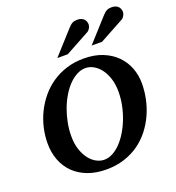

<svg xmlns="http://www.w3.org/2000/svg" viewBox="-164 -1059 1102 1204"><g transform="rotate(-20 387.0 -456.5)"><path d="M577.1 -417Q577.1 -467.3 564.2 -506.3Q551.3 -545.4 530.5 -572.3Q509.8 -599.1 483.9 -613Q458 -627 432.1 -627Q402.3 -627 373.8 -611.8Q345.2 -596.7 319.8 -570.6Q294.4 -544.4 272.9 -508.5Q251.5 -472.7 236.1 -431.4Q220.7 -390.1 211.9 -345Q203.1 -299.8 203.1 -254.9Q203.1 -203.1 216.6 -164.1Q230 -125 251 -98.6Q272 -72.3 297.6 -59.1Q323.2 -45.9 348.1 -45.9Q377.4 -45.9 406 -61.3Q434.6 -76.7 460 -103.5Q485.4 -130.4 506.8 -166.3Q528.3 -202.1 543.9 -243.4Q559.6 -284.7 568.4 -329.1Q577.1 -373.5 577.1 -417ZM732.9 -417Q732.9 -365.7 722.2 -313.7Q711.4 -261.7 689.7 -213.6Q668 -165.5 635.3 -123.5Q602.5 -81.5 559.1 -50.5Q515.6 -19.5 460.9 -1.7Q406.2 16.1 340.8 16.1Q271 16.1 216.6 -4.6Q162.1 -25.4 124.5 -62.7Q86.9 -100.1 67.4 -151.1Q47.9 -202.1 47.9 -263.2Q47.9 -314.9 59.8 -366.7Q71.8 -418.5 95 -465.6Q118.2 -512.7 151.9 -553.2Q185.5 -593.8 229.2 -623.5Q272.9 -653.3 326.2 -670.2Q379.4 -687 440.9 -687Q513.2 -687 567.9 -664.8Q622.6 -642.6 659.2 -605.2Q695.8 -567.9 714.4 -519Q732.9 -470.2 732.9 -417ZM545.4 -876.5Q545.4 -871.6 543.5 -865.5Q541.5 -859.4 538.3 -853.5Q535.2 -847.7 530.5 -842.5Q525.9 -837.4 520.5 -834.5L358.4 -746.1H288.6L425.3 -897.5Q433.6 -906.7 440.7 -912.8Q447.8 -918.9 455.1 -922.6Q462.4 -926.3 470.2 -927.7Q478 -929.2 488.3 -929.2Q504.4 -929.2 515.4 -924.3Q526.4 -919.4 533 -911.9Q539.6 -904.3 542.5 -894.8Q545.4 -885.3 545.4 -876.5ZM774.4 -876.5Q774.4 -871.6 772.5 -865.5Q770.5 -859.4 767.3 -853.5Q764.2 -847.7 759.5 -842.5Q754.9 -837.4 749.5 -834.5L587.4 -746.1H517.6L654.3 -897.5Q662.6 -906.7 669.7 -912.8Q676.8 -918.9 684.1 -922.6Q691.4 -926.3 699.2 -927.7Q707 -929.2 717.3 -929.2Q733.4 -929.2 744.4 -924.3Q755.4 -919.4 762 -911.9Q768.6 -904.3 771.5 -894.8Q774.4 -885.3 774.4 -876.5Z"/></g></svg>

Font: Charis SIL Phon
Style: Bold Italic
Weight: 700
Italic angle: -11°
Foundry: SIL International
Version: Version 5.000